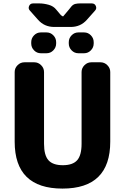

<svg xmlns="http://www.w3.org/2000/svg" viewBox="-20 -1095 732 1125"><path d="M518 -1075Q535 -1075 541.5 -1060Q548 -1045 537 -1033L513 -1006L489 -979Q452 -937 394 -937H298Q240 -937 203 -979L179 -1006L155 -1033Q144 -1045 150.5 -1060Q157 -1075 174 -1075H211Q236 -1075 265 -1067Q294 -1059 310 -1038L332 -1012Q337 -1005 343 -1002L348 -999H350L351 -1000L383 -1038L399 -1058Q409 -1069 421 -1072Q434 -1075 448 -1075ZM439 -905H473Q496 -905 512.5 -888Q529 -871 529 -848V-840Q529 -817 512.5 -800Q496 -783 473 -783H439Q416 -783 399.5 -800Q383 -817 383 -840V-848Q383 -871 399.5 -888Q416 -905 439 -905ZM253 -905Q276 -905 292.5 -888Q309 -871 309 -848V-840Q309 -817 292.5 -800Q276 -783 253 -783H219Q196 -783 179.5 -800Q163 -817 163 -840V-848Q163 -871 179.5 -888Q196 -905 219 -905ZM66 -265V-673Q66 -696 83 -713Q100 -730 123 -730H181Q204 -730 221 -713Q238 -696 238 -673V-253Q238 -185 264 -156Q290 -127 348 -127Q406 -127 432 -156Q458 -185 458 -253V-673Q458 -696 475 -713Q492 -730 515 -730H569Q592 -730 609 -713Q626 -696 626 -673V-265Q626 10 346 10Q66 10 66 -265Z"/></svg>

Font: Rounded Mplus 1c ExtraBold
Style: Regular
Weight: 800
Version: Version 1.059.20150529